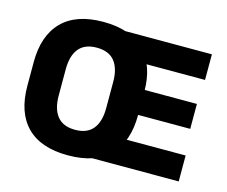

<svg xmlns="http://www.w3.org/2000/svg" viewBox="-96 -786 1102 934"><g transform="rotate(15 455.0 -319.0)"><path d="M316 17Q179 17 108.8 -53.8Q38.5 -124.5 38.5 -259.5V-378.5Q38.5 -511.5 108.8 -583.2Q179 -655 316 -655Q455 -655 525.2 -581.8Q595.5 -508.5 595.5 -378.5V-259.5Q595.5 -127.5 525.2 -55.2Q455 17 316 17ZM317.5 -112Q378 -112 407.5 -148.5Q437 -185 437 -253V-385Q437 -453 407.5 -489.2Q378 -525.5 317.5 -525.5Q257 -525.5 227.5 -489.2Q198 -453 198 -385V-253Q198 -185 227.5 -148.5Q257 -112 317.5 -112ZM410 0V-130.5H870V0ZM513 -261.5V-387H858V-261.5ZM410 -510V-639H866V-510Z"/></g></svg>

Font: Anek Gurmukhi
Style: Bold
Weight: 700
Designer: Sarang Kulkarni (Gurmukhi), Yesha Goshar (Latin)
Foundry: Ek Type
Version: Version 1.003